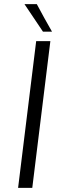

<svg xmlns="http://www.w3.org/2000/svg" viewBox="-20 -914 313 934"><path d="M156 -714H225L137 0H68ZM159 -894Q177 -860 195.5 -826.5Q214 -793 233 -760H189L99 -894Z"/></svg>

Font: Josefin Sans
Style: Italic
Weight: 400
Italic angle: -7.5°
Designer: Santiago Orozco
Foundry: Typemade